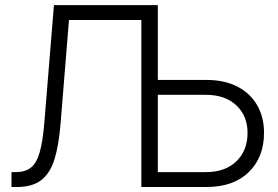

<svg xmlns="http://www.w3.org/2000/svg" viewBox="-20 -748 1110 768"><path d="M25.9 0V-59.6H43Q80.1 -59.6 102.8 -76.9Q125.5 -94.2 138.2 -137Q150.9 -179.7 157.2 -255.9L195.8 -727.5H611.3V-428.2H806.2Q877.9 -428.2 929.4 -401.6Q981 -375 1008.5 -327.4Q1036.1 -279.8 1036.1 -216.8Q1036.1 -118.7 974.9 -59.3Q913.6 0 806.2 0H545.4V-668H255.9L222.2 -252.4Q215.3 -167.5 198 -111.3Q180.7 -55.2 145 -27.6Q109.4 0 48.3 0ZM611.3 -368.7V-59.6H803.7Q880.9 -59.6 925.5 -102.8Q970.2 -146 970.2 -216.8Q970.2 -284.2 925.5 -326.4Q880.9 -368.7 803.7 -368.7Z"/></svg>

Font: Inter Display Light
Style: Regular
Weight: 300
Designer: Rasmus Andersson
Foundry: rsms
Version: Version 4.000;git-a52131595